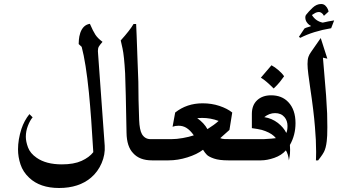

<svg xmlns="http://www.w3.org/2000/svg" viewBox="-20 -801 1695 959"><path d="M503 -73Q506 -29 487.5 14Q469 57 435 86Q374 138 275 138Q180 138 126 87Q95 58 82.5 20.5Q70 -17 70 -55Q70 -104 87 -157Q101 -199 127 -231L143 -215Q130 -200 119.5 -173Q109 -146 109 -118Q109 -94 120 -64.5Q131 -35 163 -13Q210 20 289 20Q349 20 387.5 2.5Q426 -15 446 -41Q436 -217 424 -339Q409 -488 388 -567L373 -581Q373 -586 374 -602Q375 -618 381 -637Q395 -677 429 -682Q445 -645 456.5 -627.5Q468 -610 492 -592Q478 -576 473.5 -568Q469 -560 469 -546Q469 -537 470 -531Q478 -429 503 -73Z M792 -106V0H739Q677 0 645 -36Q613 -69 612 -138Q608 -363 605 -435Q600 -523 592 -559Q584 -595 583 -599Q629 -650 647 -681H660Q661 -666 662.5 -623Q664 -580 665 -554L666 -525L671 -392Q671 -356 672 -301.5Q673 -247 675 -202Q677 -152 689 -131Q704 -106 732 -106Z M1243 -106V0H1120Q1075 0 1049 -9Q1023 -18 1013.5 -27.5Q1004 -37 994 -53Q964 -30 916 -15Q868 0 822 0H775Q753 0 737.5 -15.5Q722 -31 722 -52Q722 -74 737.5 -90Q753 -106 775 -106H836Q862 -106 893 -111.5Q924 -117 948 -125Q930 -151 910 -163Q893 -173 872 -173Q855 -173 842 -168L855 -239Q913 -285 992 -285Q1037 -285 1076 -272Q1115 -259 1140 -239L1126 -152Q1116 -144 1080 -111Q1089 -107 1102 -106.5Q1115 -106 1136 -106ZM1072 -197Q1032 -212 990 -212Q973 -212 965 -211Q1000 -186 1016 -156Q1050 -177 1072 -197Z M1399 -420Q1390 -407 1378 -392Q1366 -377 1347 -359Q1306 -400 1283 -413Q1325 -461 1336 -475Q1353 -466 1371.5 -450Q1390 -434 1399 -420Z M1428 -77Q1429 -69 1429 -53Q1429 -34 1426.5 -19Q1424 -4 1423 0Q1420 -30 1408 -50Q1386 -25 1350 -12.5Q1314 0 1283 0H1226Q1204 0 1188.5 -15.5Q1173 -31 1173 -53Q1173 -75 1188.5 -90.5Q1204 -106 1226 -106H1297Q1318 -107 1335 -108.5Q1352 -110 1358 -111Q1342 -132 1306 -146Q1289 -153 1267 -156.5Q1245 -160 1238 -161V-232Q1238 -276 1264.5 -300.5Q1291 -325 1334 -325Q1388 -325 1420 -291Q1456 -253 1456 -186Q1456 -126 1428 -77ZM1416 -172Q1416 -198 1401 -216Q1384 -236 1354 -236Q1325 -236 1300 -216Q1338 -210 1368 -187Q1397 -164 1410 -137Q1416 -149 1416 -172Z M1615 -508 1593 -513 1599 -442Q1611 -310 1614 -234Q1615 -214 1615 -166Q1615 -117 1612 -96Q1608 -61 1598 -42Q1591 -29 1581.5 -16.5Q1572 -4 1569 0H1558Q1558 -3 1558.5 -13.5Q1559 -24 1559 -42Q1559 -101 1553 -168Q1547 -245 1529 -365Q1524 -399 1520 -430.5Q1516 -462 1516 -481Q1516 -504 1520.5 -517Q1525 -530 1534 -542L1582 -611ZM1649 -699 1634 -660Q1544 -645 1480 -612L1473 -617L1501 -659Q1509 -663 1518.5 -665.5Q1528 -668 1534 -671Q1532 -672 1525 -676.5Q1518 -681 1511.5 -691Q1505 -701 1505 -715Q1505 -720 1508 -726Q1521 -743 1541 -762Q1561 -781 1584 -781Q1597 -781 1605.5 -772.5Q1614 -764 1617.5 -755Q1621 -746 1621 -743L1598 -722Q1593 -732 1586 -736.5Q1579 -741 1574 -741Q1561 -741 1550 -733.5Q1539 -726 1538 -726Q1557 -695 1592 -688Q1621 -695 1649 -699Z"/></svg>

Font: Katibeh
Style: Regular
Weight: 400
Designer: Arabic design by Kourosh Beigpour, Latin design by Eduardo Tunni, engineering by Lasse Fister
Version: Version 1.000